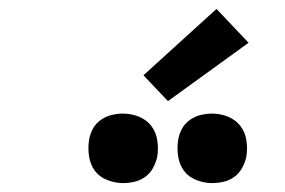

<svg xmlns="http://www.w3.org/2000/svg" viewBox="-20 -1013 640 431"><path d="M456 -602Q438 -602 420.5 -609Q403 -616 393 -629.5Q383 -643 380 -661.5Q377 -680 380 -699Q382 -712 388.5 -724Q395 -736 406.5 -744Q418 -752 431 -755Q444 -758 456 -758Q475 -758 492 -751Q509 -744 519.5 -730.5Q530 -717 533 -698.5Q536 -680 533 -661Q530 -648 523.5 -636Q517 -624 506 -616Q495 -608 482 -605Q469 -602 456 -602ZM256 -602Q238 -602 220.5 -609Q203 -616 193 -629.5Q183 -643 180 -661.5Q177 -680 180 -699Q182 -712 188.5 -724Q195 -736 206.5 -744Q218 -752 231 -755Q244 -758 256 -758Q275 -758 292 -751Q309 -744 319.5 -730.5Q330 -717 333 -698.5Q336 -680 333 -661Q330 -648 323.5 -636Q317 -624 306 -616Q295 -608 282 -605Q269 -602 256 -602ZM357 -786 302 -844 466 -993 538 -917Z"/></svg>

Font: Iosevka Curly Slab ExObl
Style: Bold
Weight: 700
Width: 7
Italic angle: -9°
Monospace: yes
Designer: Belleve Invis
Foundry: Belleve Invis
Version: Version 11.0.0; ttfautohint (v1.8.3)